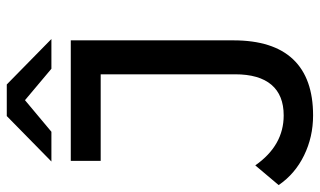

<svg xmlns="http://www.w3.org/2000/svg" viewBox="-216 -720 935 561"><g transform="rotate(-90 251.5 -439.5)"><path d="M-8.8 -92.8 48.8 -161.1Q106.9 -78.1 194.8 -78.1Q253.9 -78.1 284.4 -114Q314.9 -149.9 314.9 -220.2V-612.8H62V-700.2H414.1V-225.1Q414.1 -108.9 358.6 -50.5Q303.2 7.8 194.8 7.8Q131.8 7.8 77.9 -18.6Q23.9 -44.9 -8.8 -92.8ZM60.1 -756.8 192.9 -887.2H285.2L418 -756.8H331.1L239.3 -834L147 -756.8Z"/></g></svg>

Font: Montserrat Medium
Style: Regular
Weight: 500
Designer: Julieta Ulanovsky
Foundry: Julieta Ulanovsky
Version: Version 7.200